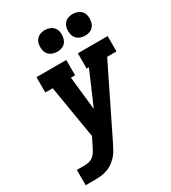

<svg xmlns="http://www.w3.org/2000/svg" viewBox="-227 -1078 1064 1194"><g transform="rotate(-30 305.0 -481.5)"><path d="M28 0V-110H82Q99 -110 116.5 -114Q134 -118 148 -130.5Q162 -143 171 -159Q180 -175 188 -191L215 -246L152 -625H99V-735H313V-625H283L309 -386L412 -625H396V-735H610V-625H543L306 -142Q298 -127 290 -111.5Q282 -96 272 -81Q255 -58 233 -40.5Q211 -23 185.5 -13.5Q160 -4 134 -2Q108 0 82 0ZM490 -807Q472 -807 455 -814Q438 -821 427.5 -834.5Q417 -848 414 -866.5Q411 -885 414 -904Q416 -917 423 -929Q430 -941 441 -949Q452 -957 465 -960Q478 -963 490 -963Q509 -963 526 -956Q543 -949 553.5 -935.5Q564 -922 567 -903.5Q570 -885 566 -866Q564 -853 557.5 -841Q551 -829 540 -821Q529 -813 516 -810Q503 -807 490 -807ZM290 -807Q272 -807 255 -814Q238 -821 227.5 -834.5Q217 -848 214 -866.5Q211 -885 214 -904Q216 -917 223 -929Q230 -941 241 -949Q252 -957 265 -960Q278 -963 290 -963Q309 -963 326 -956Q343 -949 353.5 -935.5Q364 -922 367 -903.5Q370 -885 366 -866Q364 -853 357.5 -841Q351 -829 340 -821Q329 -813 316 -810Q303 -807 290 -807Z"/></g></svg>

Font: Iosevka Slab XBdEx
Style: Italic
Weight: 800
Width: 7
Italic angle: -9°
Monospace: yes
Designer: Belleve Invis
Foundry: Belleve Invis
Version: Version 11.1.1; ttfautohint (v1.8.3)